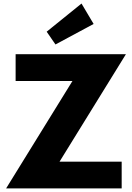

<svg xmlns="http://www.w3.org/2000/svg" viewBox="-20 -1053 738 1073"><path d="M14.1 0 385 -600.5H67.3V-750H683.6L312.7 -149.5H660V0ZM435.5 -1033.2 503.2 -919.1 290 -804.5 240.9 -875.9Z"/></svg>

Font: Spartan ExtBd
Style: Regular
Weight: 800
Designer: Matt Bailey, Mirko Velimirovic
Foundry: Matt Bailey
Version: Version 1.005